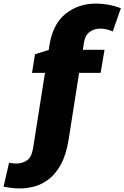

<svg xmlns="http://www.w3.org/2000/svg" viewBox="-158 -815 700 1080"><path d="M-47 245Q-75 245 -98.5 241.5Q-122 238 -138 235L-107 101Q-97 102 -86.5 103.5Q-76 105 -66 105Q-32 105 -6 87Q20 69 28 19L95 -405H22L39 -510L116 -534L120 -560Q139 -680 211 -737.5Q283 -795 383 -795Q450 -795 522 -769L476 -638Q441 -654 405 -654Q373 -654 347 -636Q321 -618 314 -574L308 -535H430L408 -405H287L228 -30Q214 57 184 111Q154 165 114.5 194.5Q75 224 33 234.5Q-9 245 -47 245Z"/></svg>

Font: Bitter Black
Style: Italic
Weight: 900
Italic angle: -9°
Designer: Sol Matas, and Bitter project Authors
Foundry: Sol Matas
Version: Version 2.001